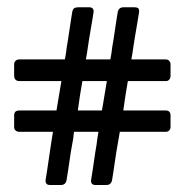

<svg xmlns="http://www.w3.org/2000/svg" viewBox="-20 -618 516 536"><path d="M442.4 -391.6Q442.4 -391.6 442.4 -391.6Q442.4 -391.6 442.4 -391.6Q449.2 -391.6 452.1 -395.5Q456.1 -399.4 456.1 -406.2Q456.1 -406.2 456.1 -421.9Q456.1 -438.5 456.1 -438.5Q456.1 -438.5 456.1 -438.5Q456.1 -438.5 456.1 -438.5Q456.1 -444.3 452.1 -448.2Q449.2 -452.1 442.4 -452.1Q442.4 -452.1 394.5 -452.1Q346.7 -452.1 346.7 -452.1Q346.7 -452.1 349.6 -468.8Q352.5 -486.3 355.5 -507.8Q360.4 -535.2 364.3 -559.6Q368.2 -584 368.2 -584Q368.2 -584 368.2 -584Q368.2 -584 368.2 -584Q369.1 -590.8 366.2 -594.7Q362.3 -597.7 356.4 -597.7Q356.4 -597.7 340.8 -597.7Q325.2 -597.7 325.2 -597.7Q325.2 -597.7 325.2 -597.7Q325.2 -597.7 325.2 -597.7Q318.4 -597.7 314.5 -594.7Q309.6 -590.8 308.6 -584Q308.6 -584 304.7 -559.6Q300.8 -535.2 296.9 -507.8Q293 -486.3 291 -468.8Q288.1 -452.1 288.1 -452.1Q288.1 -452.1 253.9 -452.1Q219.7 -452.1 219.7 -452.1Q219.7 -452.1 222.7 -468.8Q225.6 -486.3 228.5 -507.8Q233.4 -535.2 237.3 -559.6Q241.2 -584 241.2 -584Q241.2 -584 241.2 -584Q241.2 -584 241.2 -584Q242.2 -590.8 238.3 -594.7Q235.4 -597.7 228.5 -597.7Q228.5 -597.7 213.9 -597.7Q198.2 -597.7 198.2 -597.7Q198.2 -597.7 198.2 -597.7Q198.2 -597.7 198.2 -597.7Q191.4 -597.7 186.5 -594.7Q182.6 -590.8 181.6 -584Q181.6 -584 177.7 -559.6Q173.8 -535.2 169.9 -507.8Q166 -486.3 164.1 -468.8Q161.1 -452.1 161.1 -452.1Q161.1 -452.1 137.7 -452.1Q114.3 -452.1 87.9 -452.1Q66.4 -452.1 50.8 -452.1Q34.2 -452.1 34.2 -452.1Q34.2 -452.1 34.2 -452.1Q34.2 -452.1 34.2 -452.1Q27.3 -452.1 23.4 -448.2Q19.5 -444.3 19.5 -438.5Q19.5 -438.5 19.5 -421.9Q19.5 -406.2 19.5 -406.2Q19.5 -406.2 19.5 -406.2Q19.5 -406.2 19.5 -406.2Q19.5 -399.4 23.4 -395.5Q27.3 -391.6 34.2 -391.6Q34.2 -391.6 48.8 -391.6Q64.5 -391.6 84 -391.6Q108.4 -391.6 129.9 -391.6Q151.4 -391.6 151.4 -391.6Q151.4 -391.6 144.5 -350.6Q137.7 -309.6 137.7 -309.6Q137.7 -309.6 124 -309.6Q111.3 -309.6 93.8 -309.6Q72.3 -309.6 52.7 -309.6Q34.2 -309.6 34.2 -309.6Q34.2 -309.6 34.2 -309.6Q34.2 -309.6 34.2 -309.6Q27.3 -309.6 23.4 -306.6Q19.5 -302.7 19.5 -295.9Q19.5 -295.9 19.5 -280.3Q19.5 -263.7 19.5 -263.7Q19.5 -263.7 19.5 -263.7Q19.5 -263.7 19.5 -263.7Q19.5 -256.8 23.4 -253.9Q27.3 -250 34.2 -250Q34.2 -250 81.1 -250Q127.9 -250 127.9 -250Q127.9 -250 125 -232.4Q122.1 -214.8 119.1 -193.4Q115.2 -165 111.3 -140.6Q107.4 -116.2 107.4 -116.2Q107.4 -116.2 107.4 -116.2Q107.4 -116.2 107.4 -116.2Q106.4 -109.4 109.4 -105.5Q112.3 -101.6 119.1 -101.6Q119.1 -101.6 134.8 -101.6Q150.4 -101.6 150.4 -101.6Q150.4 -101.6 150.4 -101.6Q150.4 -101.6 150.4 -101.6Q157.2 -101.6 161.1 -105.5Q165 -109.4 166 -116.2Q166 -116.2 169.9 -140.6Q173.8 -165 177.7 -193.4Q181.6 -214.8 184.6 -232.4Q186.5 -250 186.5 -250Q186.5 -250 220.7 -250Q254.9 -250 254.9 -250Q254.9 -250 252 -232.4Q250 -214.8 246.1 -193.4Q242.2 -165 238.3 -140.6Q234.4 -116.2 234.4 -116.2Q234.4 -116.2 234.4 -116.2Q234.4 -116.2 234.4 -116.2Q233.4 -109.4 236.3 -105.5Q239.3 -101.6 246.1 -101.6Q246.1 -101.6 261.7 -101.6Q277.3 -101.6 277.3 -101.6Q277.3 -101.6 277.3 -101.6Q277.3 -101.6 277.3 -101.6Q284.2 -101.6 288.1 -105.5Q292 -109.4 293 -116.2Q293 -116.2 296.9 -140.6Q300.8 -165 304.7 -193.4Q308.6 -214.8 311.5 -232.4Q314.5 -250 314.5 -250Q314.5 -250 331.1 -250Q347.7 -250 368.2 -250Q394.5 -250 418 -250Q442.4 -250 442.4 -250Q442.4 -250 442.4 -250Q442.4 -250 442.4 -250Q449.2 -250 452.1 -253.9Q456.1 -256.8 456.1 -263.7Q456.1 -263.7 456.1 -280.3Q456.1 -295.9 456.1 -295.9Q456.1 -295.9 456.1 -295.9Q456.1 -295.9 456.1 -295.9Q456.1 -302.7 452.1 -306.6Q449.2 -309.6 442.4 -309.6Q442.4 -309.6 419.9 -309.6Q398.4 -309.6 374 -309.6Q354.5 -309.6 338.9 -309.6Q324.2 -309.6 324.2 -309.6Q324.2 -309.6 330.1 -350.6Q336.9 -391.6 336.9 -391.6Q336.9 -391.6 350.6 -391.6Q364.3 -391.6 381.8 -391.6Q403.3 -391.6 422.9 -391.6Q442.4 -391.6 442.4 -391.6ZM264.6 -309.6Q264.6 -309.6 231.4 -309.6Q197.3 -309.6 197.3 -309.6Q197.3 -309.6 203.1 -350.6Q210 -391.6 210 -391.6Q210 -391.6 244.1 -391.6Q278.3 -391.6 278.3 -391.6Q278.3 -391.6 271.5 -350.6Q264.6 -309.6 264.6 -309.6Z"/></svg>

Font: Franchise Goodkids
Style: Regular
Weight: 500
Designer: ""
Version: ""